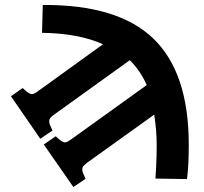

<svg xmlns="http://www.w3.org/2000/svg" viewBox="-20 -557 822 772"><path d="M275 195 156 24 204 -9 220 5Q234 16 242 15.5Q250 15 268 2L570 -215Q545 -272 502 -315L200 -98Q183 -86 179.5 -78Q176 -70 180 -57L191 -32L142 1L24 -170L71 -203L87 -189Q101 -178 109.5 -178.5Q118 -179 135 -192L394 -379Q297 -423 149 -425L152 -537Q454 -539 596.5 -402Q739 -265 739 25Q739 109 732 163L605 161Q606 145 607.5 120Q609 95 609.5 69.5Q610 44 610 27Q610 -3 607.5 -34Q605 -65 600 -96L332 96Q316 108 312.5 115.5Q309 123 313 137L324 162Z"/></svg>

Font: Literata 12pt
Style: Bold
Weight: 700
Designer: Latin by Veronika Burian and Jose Scaglione. Greek by Irene Vlachou. Cyrillic by Vera Evstafieva.
Foundry: TypeTogether
Version: Version 3.002